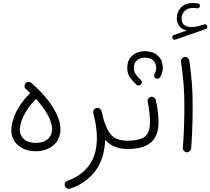

<svg xmlns="http://www.w3.org/2000/svg" viewBox="-20 -969 1375 1255"><path d="M54.2 -118.2C54.2 -76.7 69.3 -43.5 99.1 -18.6C128.9 6.8 167 19.5 213.4 19.5C259.8 19.5 298.3 6.8 329.1 -19.5C359.9 -45.4 375 -80.6 375 -125.5C375 -215.3 296.4 -331.5 185.1 -427.2C180.2 -431.6 174.3 -433.6 168 -433.6C166 -433.6 156.2 -435.5 147 -424.3C142.6 -419.4 140.6 -413.6 140.6 -407.2C140.6 -405.8 138.7 -396 149.9 -386.2C159.2 -377.9 168.5 -369.6 177.7 -360.8C140.1 -325.2 110.4 -285.2 87.9 -241.2C65.4 -196.8 54.2 -155.8 54.2 -118.2ZM109.4 -121.1C109.4 -147.9 118.7 -180.7 137.7 -218.3C156.7 -255.9 182.6 -290.5 215.8 -322.3C282.2 -248.5 320.8 -175.8 320.8 -126.5C320.8 -73.2 281.7 -34.7 213.4 -34.7C179.7 -34.7 154.3 -43 136.2 -60.1C118.2 -77.1 109.4 -97.2 109.4 -121.1Z M438.5 264.2C506.3 241.7 560.5 203.6 602.1 149.9C643.1 95.7 664.6 27.3 667 -55.2C699.7 -18.1 745.1 4.9 813.5 4.9H814C829.1 4.9 840.8 -6.8 840.8 -22C840.8 -37.1 829.1 -49.3 814 -49.3H813.5C774.9 -49.3 745.1 -57.1 724.1 -72.3C681.6 -102.5 663.1 -161.1 643.1 -242.7C642.6 -244.6 641.6 -246.6 641.1 -248C637.7 -255.9 631.8 -260.7 623.5 -262.7C621.1 -263.2 618.2 -263.7 615.7 -263.7C613.8 -263.7 611.8 -263.7 609.9 -263.2C596.2 -259.8 588.9 -247.1 588.9 -237.8C588.9 -235.8 588.9 -233.9 589.4 -231.9L589.8 -229.5C605 -172.4 613.3 -117.7 613.3 -68.4C613.3 6.3 596.2 66.4 561.5 112.8C526.9 159.2 480 192.4 420.9 212.4C408.7 216.3 402.3 228 402.3 237.3C402.3 240.2 402.8 243.2 403.8 246.6C408.2 259.8 419.9 265.6 429.2 265.6C432.1 265.6 435.1 265.1 438.5 264.2Z M787.1 -22C787.1 -6.8 798.8 4.9 814 4.9C947.3 4.9 1016.1 -47.9 1016.1 -168.5C1016.1 -185.5 1014.6 -208 1012.2 -235.8C1009.3 -263.2 1004.9 -289.1 998.5 -313.5C996.1 -328.6 983.4 -336.4 972.2 -336.4C970.7 -336.4 968.8 -336.4 967.3 -335.9C953.1 -333.5 944.3 -320.3 944.3 -309.1C944.3 -307.6 944.3 -305.7 944.8 -304.2C950.2 -281.2 954.6 -256.8 957 -230.5C959.5 -204.1 960.4 -183.6 960.4 -168.5C960.4 -122.6 948.7 -91.3 925.3 -74.7C901.4 -57.6 864.3 -49.3 814 -49.3C798.8 -49.3 787.1 -37.1 787.1 -22ZM812 -527.3C812 -500 817.9 -478.5 830.1 -462.4C841.8 -446.3 855 -431.2 869.1 -418C877.4 -409.7 885.3 -410.2 887.2 -410.2C892.1 -410.2 896.5 -412.1 899.9 -415.5C907.7 -423.3 907.2 -431.2 907.2 -433.1C907.2 -437.5 905.3 -441.4 901.9 -444.8C874 -471.7 855 -490.7 855 -527.3C855 -544.4 859.9 -558.6 869.6 -568.8C889.2 -589.8 914.1 -592.3 928.2 -592.3C935.5 -592.3 944.3 -590.8 955.6 -588.4C977.1 -583 1001 -562 1001 -526.9C1001 -509.8 996.6 -498 990.2 -486.8C988.3 -482.4 987.3 -478 987.3 -474.6C987.3 -467.8 990.7 -461.9 997.6 -457.5C1001.5 -455.6 1004.9 -454.6 1008.3 -454.6C1013.7 -454.6 1023.4 -457 1028.8 -468.3C1039.1 -484.9 1043.9 -504.4 1043.9 -526.9C1043.9 -555.7 1036.1 -579.1 1020.5 -596.2C1004.9 -613.3 988.3 -624 971.2 -628.4C954.1 -632.8 939.5 -634.8 928.2 -634.8C916.5 -634.8 901.9 -632.8 884.8 -628.4C867.7 -624 851.1 -613.3 835.4 -596.2C819.8 -579.1 812 -556.2 812 -527.3Z M1106.9 -719.7C1110.4 -711.9 1116.7 -709 1122.1 -709C1123.5 -709 1125.5 -709.5 1127 -710L1324.7 -779.3C1332 -781.2 1335.4 -789.1 1335.4 -793.5C1335.4 -794.9 1335 -796.9 1334.5 -798.3C1332.5 -806.6 1325.2 -810.1 1319.8 -810.1C1318.4 -810.1 1316.4 -809.6 1314.5 -809.1C1277.8 -796.9 1252.4 -792 1231.4 -792C1191.9 -792 1167 -810.5 1167 -847.7C1167 -888.2 1196.8 -917 1241.2 -917C1249 -917 1262.7 -916.5 1269 -915H1271.5C1278.8 -915 1286.6 -921.4 1287.1 -929.7V-931.6C1287.1 -939.9 1282.7 -944.8 1273.4 -946.8C1264.2 -948.2 1248.5 -949.2 1238.3 -949.2C1207.5 -949.2 1183.1 -939.9 1164.1 -920.9C1145 -901.9 1135.7 -877.9 1135.7 -849.1C1135.7 -805.7 1161.6 -777.3 1201.2 -770L1116.2 -740.2C1107.9 -737.8 1106 -729.5 1106 -725.1C1106 -723.1 1106.4 -721.2 1106.9 -719.7ZM1163.1 -565.9C1180.2 -443.4 1185.1 -385.7 1185.1 -263.7C1185.1 -182.1 1181.6 -81.5 1174.8 -2.4V0C1174.8 12.2 1185.5 24.9 1199.7 26.4H1202.1C1215.3 26.4 1228 15.6 1229.5 1.5C1235.8 -77.6 1239.3 -179.2 1239.3 -261.7C1239.3 -387.7 1234.4 -450.2 1217.3 -572.8C1215.3 -587.9 1202.1 -596.7 1190.4 -596.7C1189 -596.7 1188 -596.7 1186.5 -596.2C1172.4 -594.7 1162.6 -581.5 1162.6 -569.8C1162.6 -568.4 1162.6 -567.4 1163.1 -565.9Z"/></svg>

Font: Mikhak Light
Style: Regular
Weight: 300
Designer: Amin Abedi
Version: Version 3.2